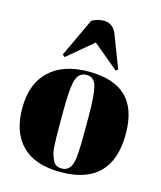

<svg xmlns="http://www.w3.org/2000/svg" viewBox="-112 -820 767 912"><g transform="rotate(15 271.5 -364.0)"><path d="M333 -197V-282Q333 -379 322.5 -423.5Q312 -468 274 -468Q252 -468 238.5 -455.5Q225 -443 219 -414Q210 -369 210 -277V-199Q210 -90 216.5 -68Q223 -46 230 -32Q241 -8 273 -8Q312 -8 324 -53Q333 -85 333 -197ZM525 -245Q525 10 271 10Q146 10 82 -54Q18 -118 18 -237.5Q18 -357 86.5 -421.5Q155 -486 279 -486Q403 -486 464 -426.5Q525 -367 525 -245ZM138 -532 227 -722Q257 -738 286 -738Q331 -738 350 -690L411 -531L400 -524L275 -628L150 -523Z"/></g></svg>

Font: Abril Fatface
Style: Regular
Weight: 400
Designer: Veronika Burian, Jos Scaglione
Foundry: TypeTogether
Version: Version 1.001